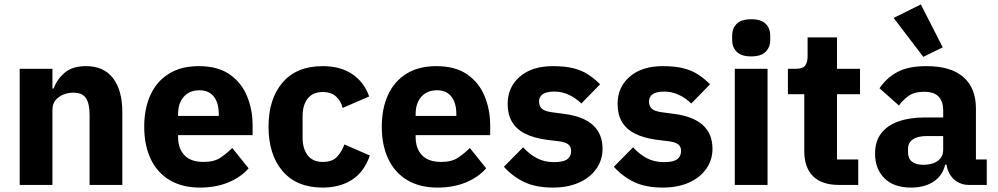

<svg xmlns="http://www.w3.org/2000/svg" viewBox="-20 -836 4511 868"><path d="M217 0H69V-525H217V-436H223Q237 -477 272 -507Q307 -537 369 -537Q449 -537 491 -482.6Q533 -428.2 533 -329V0H385V-317Q385 -366.6 369 -391.8Q353 -417 312 -417Q288.2 -417 266.6 -408.5Q245 -400 231 -382.9Q217 -365.7 217 -340Z M884 12Q804 12 747.5 -21.5Q691 -55 661.5 -117Q632 -179 632 -263Q632 -346 660.5 -407.5Q689 -469 744 -503Q799 -537 878 -537Q965 -537 1018.5 -499.5Q1072 -462 1097 -401Q1122 -340 1122 -269V-225H785V-217Q785 -165 813.5 -134.5Q842 -104 901 -104Q948 -104 976.5 -123Q1005 -142 1030 -167L1104 -75Q1069 -35 1012.5 -11.5Q956 12 884 12ZM881 -428Q851 -428 829.5 -414.5Q808 -401 796.5 -377Q785 -353 785 -320V-312H969V-321Q969 -353 959.5 -377Q950 -401 930.5 -414.5Q911 -428 881 -428Z M1439 12Q1321 12 1257.5 -62.5Q1194 -137 1194 -263Q1194 -389 1257.5 -463Q1321 -537 1439 -537Q1519 -537 1572.5 -501Q1626 -465 1649 -400L1529 -348Q1522 -378 1500 -399Q1478 -420 1439 -420Q1394 -420 1371 -390.5Q1348 -361 1348 -311V-213Q1348 -164 1371 -134Q1394 -104 1439 -104Q1483 -104 1504.5 -128Q1526 -152 1537 -183L1652 -133Q1626 -58 1571 -23Q1516 12 1439 12Z M1958 12Q1878 12 1821.5 -21.5Q1765 -55 1735.5 -117Q1706 -179 1706 -263Q1706 -346 1734.5 -407.5Q1763 -469 1818 -503Q1873 -537 1952 -537Q2039 -537 2092.5 -499.5Q2146 -462 2171 -401Q2196 -340 2196 -269V-225H1859V-217Q1859 -165 1887.5 -134.5Q1916 -104 1975 -104Q2022 -104 2050.5 -123Q2079 -142 2104 -167L2178 -75Q2143 -35 2086.5 -11.5Q2030 12 1958 12ZM1955 -428Q1925 -428 1903.5 -414.5Q1882 -401 1870.5 -377Q1859 -353 1859 -320V-312H2043V-321Q2043 -353 2033.5 -377Q2024 -401 2004.5 -414.5Q1985 -428 1955 -428Z M2479 12Q2403 12 2351 -12.5Q2299 -37 2258 -82L2345 -170Q2373 -139 2407 -121Q2441 -103 2484 -103Q2528 -103 2545 -116.5Q2562 -130 2562 -153Q2562 -173 2549.5 -183Q2537 -193 2509 -197L2452 -204Q2393 -212 2353.5 -232Q2314 -252 2294.5 -285.5Q2275 -319 2275 -366Q2275 -442 2330 -489.5Q2385 -537 2479 -537Q2534 -537 2572 -527.5Q2610 -518 2638.5 -499.5Q2667 -481 2693 -455L2608 -368Q2583 -393 2551.5 -407.5Q2520 -422 2487 -422Q2450 -422 2433.5 -410Q2417 -398 2417 -378Q2417 -357 2428.5 -345.5Q2440 -334 2472 -329L2531 -321Q2617 -310 2660.5 -270.5Q2704 -231 2704 -163Q2704 -113 2676 -73Q2648 -33 2597.5 -10.5Q2547 12 2479 12Z M2976 12Q2900 12 2848 -12.5Q2796 -37 2755 -82L2842 -170Q2870 -139 2904 -121Q2938 -103 2981 -103Q3025 -103 3042 -116.5Q3059 -130 3059 -153Q3059 -173 3046.5 -183Q3034 -193 3006 -197L2949 -204Q2890 -212 2850.5 -232Q2811 -252 2791.5 -285.5Q2772 -319 2772 -366Q2772 -442 2827 -489.5Q2882 -537 2976 -537Q3031 -537 3069 -527.5Q3107 -518 3135.5 -499.5Q3164 -481 3190 -455L3105 -368Q3080 -393 3048.5 -407.5Q3017 -422 2984 -422Q2947 -422 2930.5 -410Q2914 -398 2914 -378Q2914 -357 2925.5 -345.5Q2937 -334 2969 -329L3028 -321Q3114 -310 3157.5 -270.5Q3201 -231 3201 -163Q3201 -113 3173 -73Q3145 -33 3094.5 -10.5Q3044 12 2976 12Z M3376 -581Q3331 -581 3310.5 -602Q3290 -623 3290 -654V-676Q3290 -708 3310.5 -728.5Q3331 -749 3376 -749Q3421 -749 3441.5 -728.5Q3462 -708 3462 -676V-654Q3462 -623 3441.5 -602Q3421 -581 3376 -581ZM3302 0V-525H3450V0Z M3860 0H3772Q3696 0 3656 -39Q3616 -78 3616 -153V-410H3542V-525H3579Q3609 -525 3620 -539.5Q3631 -554 3631 -581V-667H3764V-525H3868V-410H3764V-115H3860Z M4441 0H4359Q4332 0 4308.5 -13.5Q4285 -27 4271 -53.5Q4257 -80 4257 -117V-130L4289 -92H4253Q4241 -41 4200 -14.5Q4159 12 4099 12Q4020 12 3978 -30.5Q3936 -73 3936 -141Q3936 -197 3963.5 -233Q3991 -269 4041.5 -287Q4092 -305 4161 -305H4244V-338Q4244 -376 4224 -398.5Q4204 -421 4157 -421Q4113 -421 4087 -402Q4061 -383 4044 -359L3956 -437Q3988 -484 4037 -510.5Q4086 -537 4168 -537Q4279 -537 4335.5 -487.5Q4392 -438 4392 -345V-115H4441ZM4244 -221H4172Q4129 -221 4107 -206Q4085 -191 4085 -162V-147Q4085 -119 4103 -105Q4121 -91 4154 -91Q4179 -91 4199 -98Q4219 -105 4231.5 -120Q4244 -135 4244 -159ZM4154 -579 4020 -755 4143 -816 4242 -622Z"/></svg>

Font: IBM Plex Sans
Style: Regular
Weight: 400
Designer: Mike Abbink, Paul van der Laan, Pieter van Rosmalen
Foundry: Bold Monday
Version: Version 3.201